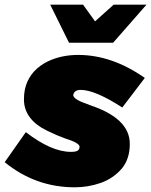

<svg xmlns="http://www.w3.org/2000/svg" viewBox="-43 -789 644 818"><path d="M439 -607H251L171 -769H311L362 -698L441 -769H581ZM276 9Q108 9 -23 -98L67 -226Q176 -142 259 -142Q280.5 -142 288.2 -147.5Q296 -153 296 -164Q296 -180 235 -199Q201 -211 158 -232Q59 -280 59 -366Q59 -409 74 -441.8Q89 -474.5 115 -497.2Q141 -520 175.5 -534Q228 -555 290 -555Q434 -555 574 -457L478 -331Q362 -406 301 -406Q273 -406 269 -384Q269 -365 336 -343L337 -342Q510 -286 510 -176Q510 -113 477 -72Q439 -28 385.5 -9.5Q332 9 276 9Z"/></svg>

Font: Argentum Sans Black
Style: Italic
Weight: 900
Italic angle: -11°
Designer: Julieta Ulanovsky (font), Cristiano Sobral (main changes and remaster)
Foundry: Julieta Ulanovsky (font), Cristiano Sobral (main changes and remaster)
Version: Version 2.007;June 15, 2022;FontCreator 14.0.0.2814 64-bit; 